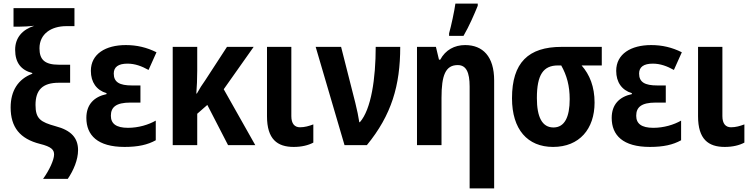

<svg xmlns="http://www.w3.org/2000/svg" viewBox="-20 -805 4167 1065"><path d="M39 -209C39 -99 91 -35 201 -7C266 9 280 26 280 52C280 82 253 140 219 187H356C388 140 413 81 413 28C413 -39 376 -82 288 -105C205 -128 177 -146 177 -223C177 -305 215 -346 306 -346H369V-446H307C227 -446 199 -475 199 -537C199 -617 264 -660 348 -660H393V-760H55V-657H83C110 -657 144 -659 170 -662C105 -641 64 -597 64 -529C64 -457 97 -416 159 -400V-396C80 -366 39 -301 39 -209Z M759 -331H712C643 -331 611 -349 611 -397C611 -433 636 -452 687 -452C729 -452 766 -438 804 -417L848 -515C794 -542 739 -555 678 -555C566 -555 484 -506 484 -412C484 -349 515 -305 571 -288V-283C501 -268 459 -225 459 -151C459 -55 521 10 671 10C746 10 799 -2 844 -27V-136C804 -113 748 -96 690 -96C623 -96 595 -120 595 -163C595 -210 623 -236 703 -236H759Z M1387 -545H1239L1118 -359C1102 -337 1086 -312 1072 -286H1069C1072 -325 1074 -368 1074 -412V-545H938V0H1074V-174L1130 -223L1245 0H1396L1221 -310Z M1596 -545H1461V-160C1461 -33 1518 10 1609 10C1653 10 1690 1 1718 -14V-115C1694 -106 1670 -99 1644 -99C1614 -99 1596 -119 1596 -161Z M1731 -545 1891 0H2015C2152 -167 2200 -331 2200 -545H2064C2064 -370 2039 -198 1976 -127H1973C1969 -154 1960 -199 1951 -234L1872 -545Z M2471 -606H2551C2583 -661 2610 -724 2630 -773V-785H2506C2501 -746 2482 -658 2471 -620ZM2560 -555C2501 -555 2451 -528 2422 -474H2415L2398 -545H2293V0H2429V-263C2429 -387 2451 -444 2519 -444C2566 -444 2585 -404 2585 -325V240H2721V-359C2721 -492 2658 -555 2560 -555Z M3278 -236C3278 -324 3251 -391 3206 -442H3318V-545H3095C2911 -545 2820 -458 2820 -260C2820 -87 2906 10 3048 10C3194 10 3278 -90 3278 -236ZM2958 -261C2958 -391 2994 -442 3075 -442H3093C3124 -387 3140 -329 3140 -255C3140 -156 3112 -98 3050 -98C2987 -98 2958 -156 2958 -261Z M3673 -331H3626C3557 -331 3525 -349 3525 -397C3525 -433 3550 -452 3601 -452C3643 -452 3680 -438 3718 -417L3762 -515C3708 -542 3653 -555 3592 -555C3480 -555 3398 -506 3398 -412C3398 -349 3429 -305 3485 -288V-283C3415 -268 3373 -225 3373 -151C3373 -55 3435 10 3585 10C3660 10 3713 -2 3758 -27V-136C3718 -113 3662 -96 3604 -96C3537 -96 3509 -120 3509 -163C3509 -210 3537 -236 3617 -236H3673Z M3987 -545H3852V-160C3852 -33 3909 10 4000 10C4044 10 4081 1 4109 -14V-115C4085 -106 4061 -99 4035 -99C4005 -99 3987 -119 3987 -161Z"/></svg>

Font: Noto Sans Display SemiCondensed
Style: Bold
Weight: 700
Width: 4
Designer: Monotype Design Team
Foundry: Monotype Imaging Inc.
Version: Version 1.900